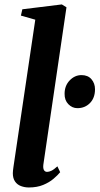

<svg xmlns="http://www.w3.org/2000/svg" viewBox="-20 -837 450 868"><path d="M176 -93Q174 -76 178.8 -68Q183.5 -60 193 -60Q201.5 -60 212.2 -65Q223 -70 239.5 -85L252 -58.5Q241 -45 222 -28.8Q203 -12.5 175.2 -1Q147.5 10.5 110.5 10.5Q91.5 10.5 74.8 4.2Q58 -2 48 -16.5Q38 -31 38 -54Q38 -59 38.8 -66.5Q39.5 -74 40.8 -82.2Q42 -90.5 43 -97L139.5 -748L74.5 -766.5L81 -795L259.5 -817L280.5 -804ZM272 -413Q272 -449.5 295 -473.5Q318 -497.5 348.5 -497.5Q377.5 -497.5 393.5 -478.8Q409.5 -460 409.5 -433.5Q409.5 -394.5 386.8 -371.2Q364 -348 330 -348Q306.5 -348 289 -366Q271.5 -384 272 -413Z"/></svg>

Font: Merriweather 72pt
Style: Bold Italic
Weight: 700
Italic angle: -7.8°
Version: Version 2.101